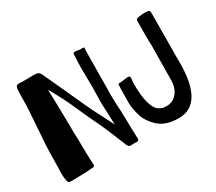

<svg xmlns="http://www.w3.org/2000/svg" viewBox="-133 -995 1434 1276"><g transform="rotate(-30 583.5 -356.5)"><path d="M63 -16Q59 -34 59 -60Q59 -84 60 -101Q60 -153 62 -222.5Q64 -292 67 -322L72 -393Q84 -559 84 -580Q84 -659 87 -698Q89 -725 115 -725Q123 -725 130 -724Q137 -723 141 -723L226 -724Q248 -724 258.5 -719.5Q269 -715 275 -704Q285 -683 300 -650L337 -570L384 -467Q397 -439 418 -393Q439 -347 448 -329Q465 -294 470 -286L498 -231L529 -170L527 -228L523 -326V-356Q523 -411 525 -467Q525 -509 524 -535L523 -611L527 -707Q527 -722 542 -722Q547 -722 562 -719Q571 -717 581 -717Q591 -717 597 -717Q605 -717 607.5 -715Q610 -713 610 -708Q610 -704 609 -699Q608 -694 608 -688L607 -602L605 -400L604 -371Q604 -337 605 -309Q606 -281 607 -263Q610 -220 610 -191Q610 -195 613 -72L615 -16V-14Q615 6 596 4Q593 3 584 3L555 4H549Q542 4 538.5 1Q535 -2 527 -16Q524 -23 519 -36Q514 -49 507 -65Q464 -173 445 -212Q423 -254 334 -453Q314 -494 289 -540L260 -592L263 -497L264 -438Q266 -372 266 -351Q266 -269 269 -186L270 -108Q270 -87 272 -47L274 -12V-10Q274 0 269 3Q264 6 255 6L233 7Q212 10 188 10Q160 10 142 11L91 12Q76 12 71 6.5Q66 1 65 -6Q64 -13 63 -16ZM681 -247 682 -333Q683 -352 683 -376Q683 -389 686 -391.5Q689 -394 698 -393Q709 -393 760 -400Q778 -401 778 -382Q778 -376 776 -365Q774 -354 774 -345Q774 -248 788.5 -195Q803 -142 827.5 -122.5Q852 -103 888 -103Q928 -103 953.5 -124.5Q979 -146 990 -176Q1001 -206 1001 -233L1004 -509Q1002 -539 1002 -575L1003 -672Q1001 -697 1008 -703.5Q1015 -710 1028 -710Q1034 -711 1047 -712.5Q1060 -714 1071 -714Q1082 -714 1087 -713Q1104 -712 1108 -706.5Q1112 -701 1111 -680L1109 -374Q1108 -367 1108.5 -358.5Q1109 -350 1109 -343V-311Q1109 7 920 7Q821 7 767.5 -42.5Q714 -92 697.5 -149.5Q681 -207 681 -247Z"/></g></svg>

Font: Barriecito
Style: Regular
Weight: 400
Designer: Pablo Cosgaya & Sergio Jiménez
Foundry: Pablo Cosgaya & Sergio Jiménez
Version: Version 1.001